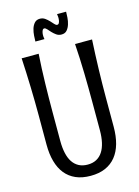

<svg xmlns="http://www.w3.org/2000/svg" viewBox="-128 -917 725 1001"><g transform="rotate(-15 234.5 -416.0)"><path d="M234.4 -46.4Q261.7 -46.4 281.7 -57.1Q301.8 -67.9 314.9 -87.9Q328.1 -107.9 334.7 -137Q341.3 -166 341.3 -202.1V-359.9Q341.3 -434.1 339.6 -512.5Q337.9 -590.8 332.5 -670.9H424.3Q419.9 -590.3 417.7 -511.7Q415.5 -433.1 415.5 -359.9V-202.1Q415.5 -151.4 404.3 -111.3Q393.1 -71.3 370.6 -43.5Q348.1 -15.6 314.2 -0.7Q280.3 14.2 234.4 14.2Q188.5 14.2 154.5 -0.7Q120.6 -15.6 98.1 -43.5Q75.7 -71.3 64.5 -111.3Q53.2 -151.4 53.2 -202.1V-359.9Q53.2 -433.1 51 -511.7Q48.8 -590.3 44.4 -670.9H136.2Q130.9 -590.8 129.2 -512.5Q127.4 -434.1 127.4 -359.9V-202.1Q127.4 -166 133.8 -137Q140.1 -107.9 153.3 -87.9Q166.5 -67.9 186.8 -57.1Q207 -46.4 234.4 -46.4ZM331.1 -845.7Q331.1 -833 329.8 -814.2Q328.6 -795.4 323.2 -778.3Q317.9 -761.2 307.4 -749Q296.9 -736.8 277.8 -736.8Q262.2 -736.8 250.2 -745.4Q238.3 -753.9 229 -763.9Q219.7 -773.9 212.2 -782.5Q204.6 -791 198.2 -791Q191.9 -791 188.5 -784.4Q185.1 -777.8 183.8 -769Q182.6 -760.3 183.1 -751.2Q183.6 -742.2 185.1 -736.8H136.2Q136.2 -749.5 137.5 -768.1Q138.7 -786.6 143.8 -804Q148.9 -821.3 159.7 -833.5Q170.4 -845.7 189 -845.7Q204.6 -845.7 216.6 -837.2Q228.5 -828.6 238 -818.6Q247.6 -808.6 254.9 -800Q262.2 -791.5 269 -791.5Q275.4 -791.5 278.8 -797.6Q282.2 -803.7 283.4 -812.3Q284.7 -820.8 284.2 -830.1Q283.7 -839.4 282.2 -845.7H331.1Z"/></g></svg>

Font: Crushed
Style: Regular
Weight: 400
Width: 3
Designer: Astigmatic (AOETI)
Foundry: Astigmatic (AOETI)
Version: Version 001.000